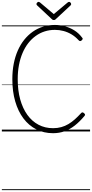

<svg xmlns="http://www.w3.org/2000/svg" viewBox="-20 -1417 991 2070"><path d="M552 19Q452 19 371 -22.5Q290 -64 232.5 -140.5Q175 -217 144 -324Q113 -431 113 -563Q113 -652 128 -729.5Q143 -807 172 -872.5Q201 -938 241.5 -988.5Q282 -1039 333 -1075Q384 -1111 444.5 -1129.5Q505 -1148 572 -1148Q626 -1148 680 -1133.5Q734 -1119 781.5 -1089.5Q829 -1060 864 -1013Q873 -1004 871.5 -997.5Q870 -991 861 -982Q851 -974 843.5 -974Q836 -974 827 -984Q792 -1022 751 -1046.5Q710 -1071 664.5 -1083Q619 -1095 572 -1095Q514 -1095 462 -1078.5Q410 -1062 365 -1029.5Q320 -997 284.5 -951.5Q249 -906 223.5 -846.5Q198 -787 184.5 -716Q171 -645 171 -563Q171 -442 198 -345Q225 -248 275 -178.5Q325 -109 395.5 -72Q466 -35 552 -35Q600 -35 641 -46.5Q682 -58 718 -79.5Q754 -101 787 -130.5Q820 -160 852 -195Q860 -205 868 -205.5Q876 -206 886 -197Q896 -188 897 -181.5Q898 -175 890 -166Q839 -105 786 -63.5Q733 -22 675.5 -1.5Q618 19 552 19ZM725 -1397Q732 -1397 739.5 -1389.5Q747 -1382 747 -1373Q747 -1370 746 -1367Q745 -1364 742 -1360L585 -1214Q580 -1208 574.5 -1204.5Q569 -1201 560 -1201Q551 -1201 546 -1204.5Q541 -1208 535 -1214L379 -1360Q375 -1365 374 -1368Q373 -1371 373 -1373Q373 -1382 381 -1389.5Q389 -1397 396 -1397Q401 -1397 404.5 -1394.5Q408 -1392 413 -1389L560 -1265L708 -1389Q712 -1392 716 -1394.5Q720 -1397 725 -1397ZM0 623H951V633H0ZM0 -20H951V0H0ZM0 -505H951V-500H0ZM0 -1143H951V-1133H0Z"/></svg>

Font: Playwrite CL Guides
Style: Regular
Weight: 400
Designer: Veronika Burian, José Scaglione
Foundry: TypeTogether
Version: Version 1.003